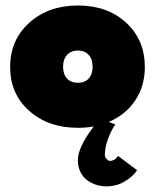

<svg xmlns="http://www.w3.org/2000/svg" viewBox="-20 -442 566 682"><path d="M257 12Q151.5 12 83.8 -48.2Q16 -108.5 16 -204Q16 -300 84 -361.2Q152 -422.5 257 -422.5Q362 -422.5 428.2 -361.2Q494.5 -300 494.5 -204Q494.5 -136.5 460.5 -85.5Q426.5 -34.5 366.5 -9L389.5 0Q375.5 20 364 50.5Q352.5 81 352.5 109Q352.5 116 358.8 122.8Q365 129.5 369.5 129.5Q388 129.5 399.5 112L467 162.5Q453 184.5 423.5 202.2Q394 220 357.5 220Q340.5 220 323.8 215Q307 210 291.5 199.5Q276 189 266.2 170Q256.5 151 256.5 126.5Q256.5 81.5 313 7Q288 12 257 12ZM257 -148Q281.5 -148 295.2 -163.2Q309 -178.5 309 -205Q309 -231.5 295 -247Q281 -262.5 257 -262.5Q232.5 -262.5 218.2 -247Q204 -231.5 204 -205Q204 -178.5 218 -163.2Q232 -148 257 -148Z"/></svg>

Font: League Spartan Black
Style: Regular
Weight: 900
Foundry: The League of Moveable Type
Version: Version 2.002